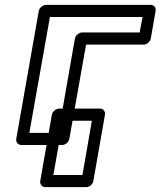

<svg xmlns="http://www.w3.org/2000/svg" viewBox="-20 -573 662 792"><path d="M556 -439H319C304 -439 291 -425 289 -414L221 -25H101L186 -503H568ZM573 -389C584 -389 599 -399 602 -414L622 -528C624 -539 617 -553 602 -553H170C159 -553 143 -543 140 -528L47 0C45 11 53 25 68 25H237C248 25 263 15 266 0L335 -389ZM320 149H200L240 -75H359ZM336 199C347 199 362 189 365 174L413 -100C415 -111 408 -125 393 -125H224C213 -125 197 -115 194 -100L146 174C144 185 152 199 167 199Z"/></svg>

Font: Asimov
Style: XWidOuIt
Weight: 500
Designer: Google
Version: Version 2.000980; 2014